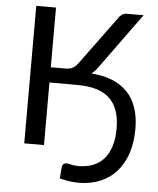

<svg xmlns="http://www.w3.org/2000/svg" viewBox="-59 -769 823 998"><g transform="rotate(5 352.0 -269.5)"><path d="M381 93Q421 93 454.2 80.5Q487.5 68 511.2 42Q535 16 548 -24Q561 -64 561 -118.5Q561 -162.5 552 -195.2Q543 -228 527.2 -251Q511.5 -274 490 -288.8Q468.5 -303.5 443.8 -311.8Q419 -320 391.8 -323.2Q364.5 -326.5 337.5 -326.5H192.5V0H89.5V-717.5H192.5V-406H266Q277 -406 286.2 -407.5Q295.5 -409 303.8 -412.8Q312 -416.5 319.5 -423.2Q327 -430 334.5 -440L517 -688.5Q525 -701.5 536.2 -709.5Q547.5 -717.5 562.5 -717.5H649.5L436.5 -424Q423 -405 405.5 -392.5Q437.5 -390 468.8 -383Q500 -376 528.2 -362.8Q556.5 -349.5 580.2 -329.2Q604 -309 621.5 -280Q639 -251 648.8 -212.2Q658.5 -173.5 658.5 -123.5Q658.5 -52.5 639.5 3.5Q620.5 59.5 585.8 98.5Q551 137.5 501.5 158.2Q452 179 391.5 179.5Q342 179.5 289.5 165.5Q290.5 150 292 134.8Q293.5 119.5 295 104Q296 95.5 301.5 90Q307 84.5 318.5 84.5Q327 84.5 341.8 88.8Q356.5 93 381 93Z"/></g></svg>

Font: Lato Medium
Style: Regular
Weight: 500
Designer: Lukasz Dziedzic
Foundry: tyPoland Lukasz Dziedzic
Version: Version 2.006; 2014-01-15